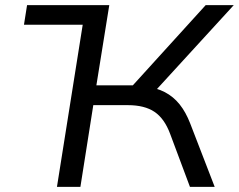

<svg xmlns="http://www.w3.org/2000/svg" viewBox="-20 -725 927 745"><path d="M73 -629 85 -705H404L391 -629ZM201 0 313 -705H404L354 -394H512L481 -378L778 -705H887L573 -362L540 -390Q586 -385 619.5 -367.5Q653 -350 677 -320Q701 -290 718 -246L813 0H717L640 -206Q618 -265 579.5 -291Q541 -317 476 -317H342L292 0Z"/></svg>

Font: Nunito Sans 10pt SemiExpanded
Style: Italic
Weight: 400
Width: 6
Italic angle: -9°
Designer: Vernon Adams
Foundry: Vernon Adams
Version: Version 3.101;gftools[0.9.27]